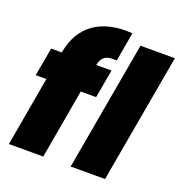

<svg xmlns="http://www.w3.org/2000/svg" viewBox="-139 -912 985 1034"><g transform="rotate(20 353.0 -394.5)"><path d="M24 0H221L291 -398H379L408 -561H320C331 -611 358 -627 416 -621L445 -788C266 -801 152 -721 124 -566L123 -561H62L33 -398H94ZM378 0H575L706 -740H509Z"/></g></svg>

Font: SVN-Poppins ExtraBold
Style: Italic
Weight: 800
Italic angle: -10°
Designer: Ninad Kale (Devanagari), Jonny Pinhorn (Latin)
Foundry: Indian Type Foundry
Version: Version 3.002 2017